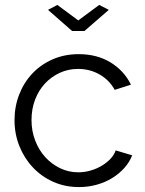

<svg xmlns="http://www.w3.org/2000/svg" viewBox="-20 -750 589 780"><path d="M213 -730 298 -667 383 -730 422 -710 323 -624H273L175 -710ZM39 -262Q39 -317 58 -366Q77 -415 111.5 -451.5Q146 -488 194 -509Q242 -530 300 -530Q374 -530 429 -496.5Q484 -463 512 -406L446 -385Q424 -425 384.5 -447.5Q345 -470 297 -470Q257 -470 222.5 -454Q188 -438 162.5 -410.5Q137 -383 122.5 -345Q108 -307 108 -262Q108 -218 123 -179Q138 -140 164 -111.5Q190 -83 224.5 -66.5Q259 -50 298 -50Q323 -50 347.5 -57Q372 -64 393 -76.5Q414 -89 429 -105Q444 -121 450 -139L517 -119Q506 -91 485 -67.5Q464 -44 435.5 -26.5Q407 -9 372.5 0.5Q338 10 301 10Q244 10 196 -11.5Q148 -33 113 -70.5Q78 -108 58.5 -157Q39 -206 39 -262Z"/></svg>

Font: Oxford Sans
Style: Regular
Weight: 400
Designer: Matt McInerney, Pablo Impallari, Rodrigo Fuenzalida
Foundry: Matt McInerney, Pablo Impallari, Rodrigo Fuenzalida
Version: Version 3.000g; ttfautohint (v1.5) -l 8 -r 28 -G 28 -x 14 -D